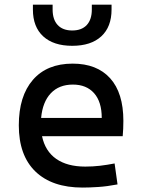

<svg xmlns="http://www.w3.org/2000/svg" viewBox="-20 -803 626 832"><path d="M337.9 9.8Q205.6 9.8 133.5 -59.8Q61.5 -129.4 61.5 -259.8Q61.5 -386.7 122.6 -457Q183.6 -527.3 294.9 -527.3Q399.9 -527.3 457.3 -463.9Q514.6 -400.4 514.6 -279.3Q514.6 -243.7 511.7 -212.9H162.1Q175.8 -147.9 223.6 -114.5Q271.5 -81.1 349.6 -81.1Q381.8 -81.1 413.1 -84.7Q444.3 -88.4 476.6 -94.7L489.3 -3.9Q443.4 4.9 405.3 7.3Q367.2 9.8 337.9 9.8ZM158.2 -292H420.9Q420.9 -361.8 387.7 -399.2Q354.5 -436.5 295.9 -436.5Q235.8 -436.5 200.2 -398.9Q164.6 -361.3 158.2 -292ZM293 -604.5Q211.9 -604.5 167.2 -645.5Q122.6 -686.5 122.6 -761.7V-782.7H208V-761.7Q208 -718.3 230 -694.6Q252 -670.9 293 -670.9Q334 -670.9 356 -694.6Q377.9 -718.3 377.9 -761.7V-782.7H463.4V-761.7Q463.4 -686.5 418.9 -645.5Q374.5 -604.5 293 -604.5Z"/></svg>

Font: Cascadia Mono PL
Style: Regular
Weight: 400
Monospace: yes
Designer: Aaron Bell
Foundry: Saja Typeworks
Version: Version 2404.023; ttfautohint (v1.8.4)